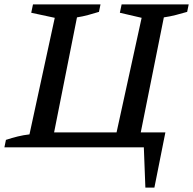

<svg xmlns="http://www.w3.org/2000/svg" viewBox="-36 -670 878 873"><path d="M-16 0 -9 -34Q18 -43 44.5 -49.5Q71 -56 98 -59L213 -589L106 -612L114 -650H421L414 -616Q391 -609 365.5 -602Q340 -595 314 -591L210 -68H494L608 -589L509 -612L517 -650H822L815 -616Q791 -609 764 -602Q737 -595 709 -591L604 -68H716L666 183H625L618 0Z"/></svg>

Font: Piazzolla Medium
Style: Italic
Weight: 500
Italic angle: -11.3°
Designer: Juan Pablo del Peral
Foundry: Huerta Tipografica
Version: Version 1.330